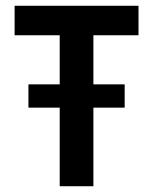

<svg xmlns="http://www.w3.org/2000/svg" viewBox="-20 -645 530 665"><path d="M186.8 0V-272.2H78.5V-352.8H186.8V-522.9H30.6V-625H459.7V-522.9H303.5V-352.8H411.8V-272.2H303.5V0Z"/></svg>

Font: Afacad Flux SemiBold
Style: Regular
Weight: 600
Designer: Kristian Moeller
Foundry: Dicotype
Version: Version 1.100